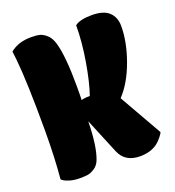

<svg xmlns="http://www.w3.org/2000/svg" viewBox="-130 -811 829 912"><g transform="rotate(-20 285.0 -354.5)"><path d="M234 -636Q254 -566 254 -416Q254 -365 253 -346Q267 -351 296 -351Q317 -411 333.5 -508Q350 -605 350 -689Q376 -709 435.5 -709Q495 -709 522.5 -683Q550 -657 550 -613Q550 -532 516.5 -439.5Q483 -347 430 -291L553 -75Q551 -68 538 -52Q525 -36 512 -26Q476 0 424 0Q348 0 322 -62L248 -241Q246 -116 222 -54Q213 -30 194 -17.5Q175 -5 160 -2.5Q145 0 118 0Q91 0 69 -6.5Q47 -13 38 -20L30 -26Q40 -136 40 -271Q40 -514 28 -632L23 -675Q64 -709 129 -709Q157 -709 173.5 -704.5Q190 -700 207.5 -684Q225 -668 234 -636Z"/></g></svg>

Font: Chela One Cyrilic
Style: Regular
Weight: 400
Designer: Miguel Hernandez
Foundry: LatinoType
Version: Version 1.001